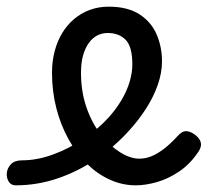

<svg xmlns="http://www.w3.org/2000/svg" viewBox="-107 -539 623 576"><path d="M300 17Q260 17 222.5 0Q185 -17 153.5 -48Q122 -79 98.5 -121.5Q75 -164 62 -214.5Q49 -265 49 -321Q49 -355 57 -385.5Q65 -416 80 -440.5Q95 -465 116 -482.5Q137 -500 163 -509.5Q189 -519 219 -519Q276 -519 311.5 -496Q347 -473 363 -435.5Q379 -398 379 -355Q379 -321 366.5 -285Q354 -249 332 -214.5Q310 -180 281 -148Q238 -100 183 -62.5Q128 -25 66.5 -4Q5 17 -60 17Q-74 17 -81 5.5Q-88 -6 -86.5 -20.5Q-85 -35 -74 -46.5Q-63 -58 -41 -58Q5 -58 53.5 -76Q102 -94 146 -124Q190 -154 221 -189Q243 -214 258.5 -240.5Q274 -267 282 -294Q290 -321 290 -346Q290 -399 270 -419.5Q250 -440 216 -440Q199 -440 184.5 -432.5Q170 -425 159 -409.5Q148 -394 142 -372Q136 -350 136 -321Q136 -264 152.5 -216.5Q169 -169 196 -135Q223 -101 253.5 -82Q284 -63 311 -63Q330 -63 348 -70.5Q366 -78 385.5 -93Q405 -108 425 -130Q439 -146 452 -145.5Q465 -145 479 -134Q493 -123 495.5 -111Q498 -99 489 -85Q464 -47 430.5 -24.5Q397 -2 363 7.5Q329 17 300 17Z"/></svg>

Font: Playwrite ES
Style: Regular
Weight: 400
Designer: Veronika Burian, José Scaglione
Foundry: TypeTogether
Version: Version 1.002